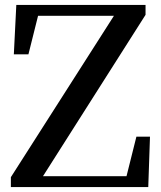

<svg xmlns="http://www.w3.org/2000/svg" viewBox="-20 -757 653 777"><path d="M587 -204 580 0H24V-40L441 -693H134L95 -537H36L46 -737H569V-697L154 -44H492L532 -204Z"/></svg>

Font: `n[OS CN SemiBold
Style: <[WOS[P|ûg*[NI>           
Weight: 600
Designer: Ryoko NISHIZUKA ¬âXZm¬º[P (kana & ideographs); Frank Grie√ühammer (Latin, Greek & Cyrillic); Wenlong ZHANG _ e¬á¬ü¬ô (b
Foundry: Adobe Systems Incorporated
Version: Version 1.00 April 7, 2017, initial release